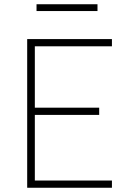

<svg xmlns="http://www.w3.org/2000/svg" viewBox="-20 -884 612 904"><path d="M108 0V-700H507V-666H144V-377H447V-343H144V-34H507V0ZM152 -832V-864H439V-832Z"/></svg>

Font: TitilliumMaps29L
Style: 1 wt
Weight: 100
Designer: Campivisivi
Foundry: Accademia di Belle Arti di Urbino and students of MA course of Visual design
Version: Version 001.001